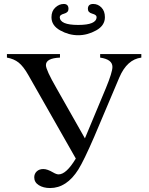

<svg xmlns="http://www.w3.org/2000/svg" viewBox="-20 -935 751 970"><path d="M510 -848Q510 -806 466 -781.5Q422 -757 375 -757Q328 -757 284 -781.5Q240 -806 240 -848Q240 -879 259.5 -897Q279 -915 302 -915Q326 -915 326 -890Q326 -872 304 -866Q282 -860 282 -849Q282 -809 375 -809Q468 -809 468 -849Q468 -860 446 -866Q424 -872 424 -890Q424 -915 451 -915Q475 -915 492.5 -897Q510 -879 510 -848ZM694 -662V-644Q622 -635 583 -544L456 -244Q404 -124 376 -79Q317 15 233 15Q199 15 176 0.5Q153 -14 153 -39Q153 -57 165.5 -69Q178 -81 199 -81Q219 -81 248 -64Q265 -54 276 -54Q315 -54 363 -134L123 -556Q98 -600 74 -619Q50 -638 15 -644V-662H283V-644Q212 -641 212 -606Q212 -582 265 -490L409 -236L515 -490Q548 -570 548 -597Q548 -635 486 -644V-662Z"/></svg>

Font: STIX Math
Style: Regular
Weight: 400
Designer: MicroPress Inc., with final additions and corrections provided by Coen Hoffman, Elsevier (retired)
Version: Version 1.1.1